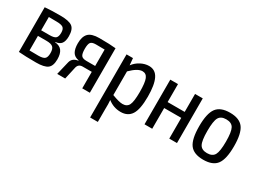

<svg xmlns="http://www.w3.org/2000/svg" viewBox="-48 -1056 2401 1813"><g transform="rotate(30 1152.5 -149.0)"><path d="M309 -252V-249Q362 -244 385.5 -212Q409 -180 409 -120Q409 -47 373 -20Q337 7 249 7Q129 7 59 1V-486Q121 -492 227 -492Q321 -492 357.5 -465Q394 -438 394 -362Q394 -309 374 -282.5Q354 -256 309 -252ZM223 -425Q205 -425 177.5 -425.5Q150 -426 139 -426V-281H232Q279 -281 297 -296.5Q315 -312 315 -355Q315 -396 295 -410.5Q275 -425 223 -425ZM139 -61 235 -60Q285 -60 304 -76Q323 -92 323 -138Q323 -184 303 -202Q283 -220 232 -220H139Z M653 -492Q772 -492 832 -485V0H749V-180H650Q601 -180 592 -130L563 0H476L511 -146Q524 -199 587 -208V-212Q540 -220 520 -253.5Q500 -287 500 -348Q500 -421 534 -456.5Q568 -492 653 -492ZM749 -244V-423L654 -424Q610 -424 596.5 -405Q583 -386 583 -336Q583 -284 597 -264Q611 -244 655 -244Z M1191 -499Q1261 -499 1293 -434.5Q1325 -370 1325 -241Q1325 -104 1288 -46Q1251 12 1173 12Q1095 12 1033 -37Q1037 3 1035 60V201H951V-487H1021L1028 -412Q1057 -452 1102 -475.5Q1147 -499 1191 -499ZM1151 -62Q1199 -62 1218 -99Q1237 -136 1237 -241Q1237 -343 1220 -384Q1203 -425 1162 -425Q1110 -425 1035 -350V-92Q1113 -62 1151 -62Z M1782 -487V0H1698V-226H1512V0H1428V-487H1512V-291H1698V-487Z M2264 -243Q2264 -103 2221 -45Q2178 13 2074 13Q1970 13 1927 -45Q1884 -103 1884 -243Q1884 -382 1927 -440.5Q1970 -499 2074 -499Q2178 -499 2221 -440.5Q2264 -382 2264 -243ZM2074 -427Q2016 -427 1994.5 -388.5Q1973 -350 1973 -243Q1973 -136 1994.5 -97.5Q2016 -59 2074 -59Q2133 -59 2154.5 -98Q2176 -137 2176 -243Q2176 -349 2154.5 -388Q2133 -427 2074 -427Z"/></g></svg>

Font: exo2condensed_r
Style: Regular
Weight: 400
Width: 3
Designer: Natanael Gama
Version: Version 1.001;PS 001.001;hotconv 1.0.70;makeotf.lib2.5.58329